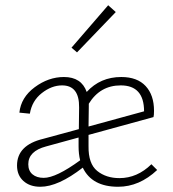

<svg xmlns="http://www.w3.org/2000/svg" viewBox="-20 -709 660 733"><path d="M422 -663 274 -509 253 -527 393 -689ZM558 -82 580 -60Q512 4 431 4Q331 4 296 -69Q202 4 134 4Q94 4 69.5 -18Q45 -40 45 -77Q45 -155 145 -179L281 -216L282 -299Q283 -383 217 -383Q177 -383 139.5 -353.5Q102 -324 94 -275L54 -279Q60 -337 112.5 -376Q165 -415 224 -415Q291 -415 311 -358Q363 -415 443 -415Q504 -415 536 -380.5Q568 -346 568 -286Q568 -269 566 -262L318 -194V-151Q317 -84 351 -56.5Q385 -29 436 -29Q504 -29 558 -82ZM319 -313V-303L318 -226L530 -284Q530 -383 441 -383Q362 -383 319 -313ZM147 -30Q194 -30 286 -97Q280 -121 280 -150V-184L156 -150Q88 -132 88 -82Q88 -57 104 -43.5Q120 -30 147 -30Z"/></svg>

Font: EauTest Light
Style: Regular
Weight: 300
Designer: Christian Thalmann (Catharsis Fonts)
Version: Version 0.001;PS 000.001;hotconv 1.0.88;makeotf.lib2.5.64775